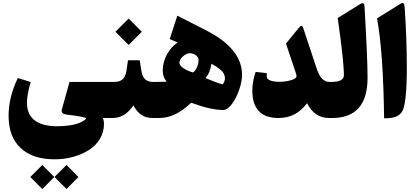

<svg xmlns="http://www.w3.org/2000/svg" viewBox="-20 -791 2792 1287"><path d="M345.2 395.5 425.8 476.1 505.9 395.5 425.8 314.9ZM183.1 395.5 263.7 476.1 343.8 395.5 263.7 314.9ZM362.8 55.2C247.1 55.2 160.6 13.7 160.6 -101.6C160.6 -137.2 168.9 -184.1 186 -241.2L99.6 -268.1C58.1 -182.6 37.6 -98.6 37.6 -15.1C37.6 79.1 64.5 151.4 118.7 201.7C172.4 252 248.5 276.9 347.2 276.9C430.7 276.9 510.7 254.9 573.2 216.3C635.7 177.7 676.8 114.7 676.8 42.5C676.8 24.4 674.3 10.3 668.9 0H680.7C689 0 692.9 -27.8 692.9 -83.5V-147.9C692.9 -210.4 689 -241.7 680.7 -241.7H445.8L394.5 -56.6C393.6 -53.2 393.1 -50.3 393.1 -47.4C393.1 -35.6 400.9 -25.9 429.7 -22.5C514.6 -12.2 557.1 -3.9 557.1 2.4C557.1 6.3 549.8 14.2 529.8 24.4C519.5 29.8 507.8 34.7 493.7 39.1C465.3 48.3 417 55.2 362.8 55.2Z M732.4 0C791 0 834.5 -26.9 874 -84C907.7 -25.4 943.8 0 1006.3 0H1016.6C1024.9 0 1028.8 -27.8 1028.8 -83.5V-147.9C1028.8 -210.4 1024.9 -241.7 1016.6 -241.7H1007.8C957.5 -241.7 935.1 -266.1 926.8 -321.3L916.5 -387.2H837.9L828.1 -319.8C820.3 -265.6 796.9 -241.7 743.7 -241.7H675.8C657.7 -241.7 648.9 -210.4 648.9 -147.9V-83.5C648.9 -27.8 657.7 0 675.8 0ZM753.9 -578.1 842.3 -489.7 930.7 -578.1 842.3 -666.5Z M1311 -388.2C1311 -372.1 1307.1 -356 1299.8 -338.9C1292 -321.8 1283.2 -310.5 1272.9 -305.2C1248 -312.5 1227.1 -322.3 1209.5 -334C1191.4 -345.7 1182.6 -357.4 1182.6 -369.6C1182.6 -384.8 1190.4 -398.9 1206.5 -413.1C1222.7 -427.2 1237.3 -434.1 1251 -434.1C1267.1 -434.1 1280.8 -429.7 1293 -420.9C1305.2 -412.1 1311 -401.4 1311 -388.2ZM1397 -363.8C1411.1 -355.5 1422.4 -349.1 1430.7 -344.2C1438.5 -338.9 1447.8 -332 1458 -323.7C1478.5 -306.6 1487.8 -287.6 1487.8 -265.6C1487.8 -252.9 1482.9 -239.7 1473.1 -226.1C1453.1 -229.5 1414.6 -243.7 1357.4 -268.1C1378.4 -291 1391.6 -323.2 1397 -363.8ZM1476.6 -53.7C1496.1 -53.7 1516.1 -67.9 1536.1 -95.7C1556.2 -123.5 1572.3 -156.2 1584.5 -192.9C1596.7 -229.5 1602.5 -261.2 1602.5 -288.6C1602.5 -406.2 1522.5 -505.4 1362.8 -586.9L1168.5 -686L1117.7 -529.3L1170.9 -505.9C1144.5 -489.7 1121.1 -464.4 1101.1 -429.7C1081.1 -394.5 1070.8 -357.4 1070.8 -318.4C1070.8 -288.6 1079.6 -263.2 1097.7 -243.2C1073.2 -242.2 1044.4 -241.7 1011.7 -241.7C993.7 -241.7 984.9 -210.4 984.9 -147.9V-83.5C984.9 -27.8 993.7 0 1011.7 0H1047.4C1120.1 0 1191.4 -34.2 1261.2 -102.5C1349.1 -69.8 1420.9 -53.7 1476.6 -53.7Z M2038.1 -99.6C2071.3 -33.2 2120.6 0 2186.5 0H2193.8C2202.1 0 2206.1 -27.8 2206.1 -83.5V-147.9C2206.1 -210.4 2202.1 -241.7 2193.8 -241.7H2188C2150.9 -241.7 2122.6 -271 2103.5 -329.1L2012.2 -604.5C2006.3 -621.6 1997.1 -622.1 1984.4 -606L1897 -499L1965.3 -294.4C1966.8 -289.1 1967.8 -285.2 1967.8 -282.7C1967.8 -270 1955.1 -260.3 1930.2 -253.4C1904.8 -246.1 1879.4 -242.7 1854 -242.7C1798.8 -242.7 1768.1 -255.9 1768.1 -277.3V-300.8L1693.4 -309.1C1678.7 -264.6 1671.4 -222.7 1671.4 -183.6C1671.4 -61 1730 0 1846.7 0C1926.3 0 1990.2 -33.2 2038.1 -99.6Z M2189 -241.7C2170.9 -241.7 2162.1 -210.4 2162.1 -147.9V-83.5C2162.1 -27.8 2170.9 0 2189 0H2206.5C2364.7 0 2443.8 -89.8 2443.8 -270C2443.8 -354.5 2437 -513.7 2423.3 -748.5C2421.9 -769 2413.1 -774.4 2396 -764.6L2243.7 -670.4C2271.5 -475.6 2285.2 -348.1 2285.2 -287.1C2285.2 -256.8 2256.8 -241.7 2199.7 -241.7Z M2507.3 -668C2535.2 -517.6 2550.8 -294.4 2554.7 2C2615.7 2 2649.9 -7.8 2673.3 -39.6C2695.8 -70.8 2707 -170.9 2707 -339.4C2707 -467.3 2702.1 -602.1 2692.4 -743.7C2690.4 -769 2681.6 -776.9 2666 -766.6Z"/></svg>

Font: Sahel Black
Style: Bold
Weight: 900
Foundry: Saber Rastikerdar (saber.rastikerdar@gmail.com)
Version: Version 3.4.0